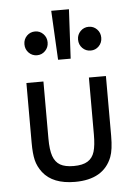

<svg xmlns="http://www.w3.org/2000/svg" viewBox="-52 -747 563 801"><g transform="rotate(-5 229.5 -347.0)"><path d="M134.8 -415.5V-176.3Q134.8 -129.4 144 -103Q153.3 -76.7 173.8 -64.9Q194.3 -53.2 230 -53.2Q268.1 -53.2 288.8 -66.2Q309.6 -79.1 317.4 -105.2Q325.2 -131.3 325.2 -176.3V-415.5H396.5V-165Q396.5 -106.9 384.8 -76.7Q349.6 13.2 230 13.2Q137.2 13.2 95.7 -40Q76.7 -64.9 70.1 -92.3Q63.5 -119.6 63.5 -165V-415.5ZM267.1 -706.5 256.3 -500.5H203.6L192.9 -706.5ZM83.5 -612.3Q97.7 -626.5 118.2 -626.5Q138.2 -626.5 152.3 -612.1Q166.5 -597.7 166.5 -576.7Q166.5 -555.7 152.3 -541.3Q138.2 -526.9 118.2 -526.9Q97.7 -526.9 83.5 -541.3Q69.3 -555.7 69.3 -577.1Q69.3 -597.7 83.5 -612.3ZM293.9 -577.1Q293.9 -597.7 308.1 -612.1Q322.3 -626.5 342.8 -626.5Q362.8 -626.5 377 -612.1Q391.1 -597.7 391.1 -576.7Q391.1 -555.7 377 -541.3Q362.8 -526.9 342.8 -526.9Q322.3 -526.9 308.1 -541.3Q293.9 -555.7 293.9 -577.1Z"/></g></svg>

Font: NMS Futura Pro Book
Style: Regular
Weight: 400
Designer: Blend3rman
Version: Version 0.1